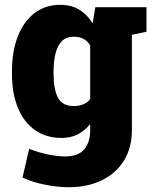

<svg xmlns="http://www.w3.org/2000/svg" viewBox="-20 -558 638 791"><path d="M583.5 -528.3V-427.2L523.4 -414.6V-21Q523.4 48.8 491.7 102.1Q459.5 154.8 400.6 184.1Q341.8 213.4 261.2 213.4Q219.7 213.4 166.5 203.1Q113.3 192.9 72.8 173.3L100.1 55.2Q138.7 70.3 178 78.4Q217.3 86.4 249.5 86.4Q302.2 86.4 326.9 57.4Q351.6 28.3 351.6 -22V-46.9Q329.6 -19.5 300.5 -4.6Q271.5 10.3 233.9 10.3Q169.4 10.3 123.5 -22.5Q77.6 -55.2 53.5 -114.5Q29.3 -173.8 29.3 -252.9V-263.2Q29.3 -346.2 53.2 -407.7Q77.1 -469.2 121.8 -503.7Q166.5 -538.1 228.5 -538.1Q274.4 -538.1 306.6 -518.1Q338.9 -498 361.8 -461.9L372.6 -528.3ZM351.6 -149.9V-371.1Q330.1 -406.7 284.2 -406.7Q253.9 -406.7 235.4 -389.2Q217.3 -371.1 209 -338.9Q200.7 -306.6 200.7 -263.2V-252.9Q200.7 -189.9 218.8 -155.5Q236.8 -121.1 284.2 -121.1Q305.7 -121.1 323.2 -128.2Q340.8 -135.3 351.6 -149.9Z"/></svg>

Font: Hanuman Black
Style: Regular
Weight: 900
Designer: Danh Hong
Version: Version 8.002; ttfautohint (v1.8.3)